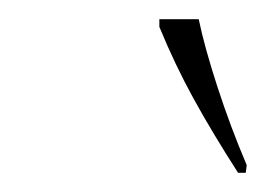

<svg xmlns="http://www.w3.org/2000/svg" viewBox="-20 -786 277 200"><path d="M228 -606Q201 -648 181.5 -683.5Q162 -719 146 -758V-766H187Q193 -737 206.5 -695.5Q220 -654 237 -614L236 -606Z"/></svg>

Font: Noto Serif Display Condensed ExtraLight
Style: Italic
Weight: 200
Width: 3
Italic angle: -12°
Designer: Monotype Design Team
Foundry: Monotype Imaging Inc.
Version: Version 2.009